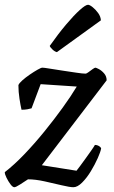

<svg xmlns="http://www.w3.org/2000/svg" viewBox="-35 -783 476 803"><path d="M25 0Q18 0 9 -12Q0 -24 -7.5 -39Q-15 -54 -15 -63Q25 -94 67.5 -138.5Q110 -183 151 -233.5Q192 -284 227 -332.5Q262 -381 286 -421L135 -431L97 -330Q91 -328 80 -326Q69 -324 55 -324Q51 -341 46.5 -370Q42 -399 42 -427Q45 -435 58.5 -447Q72 -459 89.5 -471Q107 -483 122 -491.5Q137 -500 142 -500Q149 -500 173 -496Q197 -492 227.5 -487.5Q258 -483 284.5 -479Q311 -475 323 -475Q327 -475 335.5 -481.5Q344 -488 352.5 -494Q361 -500 364 -500Q367 -500 378.5 -494Q390 -488 400.5 -476Q411 -464 411 -447L140 -92L285 -69Q289 -74 299.5 -88Q310 -102 322.5 -119.5Q335 -137 346 -152.5Q357 -168 362 -177Q371 -177 378.5 -172.5Q386 -168 388 -163Q386 -149 374 -122Q362 -95 345 -67Q328 -39 308.5 -19.5Q289 0 272 0Q257 0 223.5 -8Q190 -16 151.5 -24.5Q113 -33 82 -33Q67 -23 49 -11.5Q31 0 25 0ZM203 -565Q194 -567 184.5 -576Q175 -585 173 -591Q209 -642 241.5 -680.5Q274 -719 298.5 -741Q323 -763 333 -763Q340 -763 352.5 -753Q365 -743 375.5 -728.5Q386 -714 387 -698Z"/></svg>

Font: Texturina 72pt 72pt SemiBold
Style: Italic
Weight: 600
Italic angle: -11°
Designer: Guillermo Torres Carreño
Foundry: Omnibus-Type
Version: Version 1.002; ttfautohint (v1.8.3)